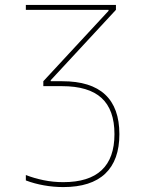

<svg xmlns="http://www.w3.org/2000/svg" viewBox="-20 -750 590 780"><path d="M237 10Q198 10 158.5 3Q119 -4 85 -17V-39Q118 -26 157 -18Q196 -10 237 -10Q445 -10 445 -205Q445 -304 392.5 -352Q340 -400 232 -400H156V-420L421 -706V-710H85V-730H451V-710L186 -424V-420H233Q349 -420 407 -366Q465 -312 465 -205Q465 -99 407.5 -44.5Q350 10 237 10Z"/></svg>

Font: M PLUS Code Latin SemiExpanded Thin
Style: Regular
Weight: 250
Width: 6
Designer: Coji Morishita
Foundry: UNDERFOREST DESIGN
Version: Version 1.002; ttfautohint (v1.8.3)